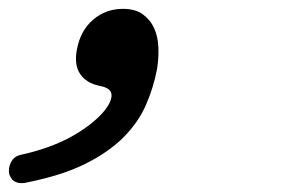

<svg xmlns="http://www.w3.org/2000/svg" viewBox="-32 -185 652 434"><path d="M31 227Q16 231 5 227Q-6 223 -11 209Q-14 195 -7 181.5Q0 168 15 165Q92 148 144.5 115Q197 82 215 49Q223 33 218.5 23Q214 13 193 9Q163 3 149 -18Q135 -39 142 -74Q150 -116 178.5 -140.5Q207 -165 246 -165Q274 -165 291 -152.5Q308 -140 316.5 -121Q325 -102 326 -78Q327 -54 323 -29Q315 13 298 52Q281 91 248 124.5Q215 158 162.5 184.5Q110 211 31 227Z"/></svg>

Font: Maple Mono NL Medium
Style: Italic
Weight: 500
Italic angle: -10°
Monospace: yes
Designer: subframe7536
Version: Version 7.000